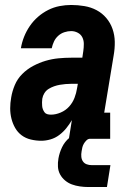

<svg xmlns="http://www.w3.org/2000/svg" viewBox="-20 -558 540 772"><path d="M146 8Q125 8 104 3Q83 -2 67 -14Q51 -26 41 -43.5Q31 -61 26 -81Q21 -101 21 -122.5Q21 -144 25 -166Q29 -191 39.5 -216Q50 -241 69.5 -260.5Q89 -280 113.5 -293Q138 -306 163.5 -313.5Q189 -321 215 -323.5Q241 -326 266 -326H311L315 -353Q317 -367 317 -381.5Q317 -396 311 -408Q305 -420 292.5 -426.5Q280 -433 266 -433Q253 -433 239 -428.5Q225 -424 214 -414Q203 -404 197 -391Q191 -378 188 -364H64Q68 -388 77 -410.5Q86 -433 100 -453.5Q114 -474 133 -490.5Q152 -507 174 -518Q196 -529 219.5 -533.5Q243 -538 266 -538Q293 -538 319.5 -533.5Q346 -529 368.5 -517Q391 -505 407.5 -485.5Q424 -466 432.5 -441.5Q441 -417 441.5 -390Q442 -363 437 -335L399 -105H423V0H257L269 -75Q259 -58 246.5 -42.5Q234 -27 218 -15Q202 -3 183 2.5Q164 8 146 8Q146 8 146 8Q146 8 146 8ZM185 -97Q204 -97 224 -105.5Q244 -114 258 -129.5Q272 -145 279.5 -164.5Q287 -184 290 -204L293 -221H266Q255 -221 243.5 -220Q232 -219 220.5 -217Q209 -215 197.5 -211Q186 -207 175.5 -200.5Q165 -194 158.5 -183.5Q152 -173 150 -161Q149 -154 149 -146.5Q149 -139 149.5 -132Q150 -125 152.5 -118.5Q155 -112 159 -106.5Q163 -101 170 -99Q177 -97 185 -97ZM335 194Q318 194 301 191.5Q284 189 269 183.5Q254 178 241.5 167.5Q229 157 221.5 143Q214 129 213 112.5Q212 96 215 79Q219 56 229.5 34Q240 12 259 -4Q278 -20 301.5 -27Q325 -34 347 -34L342 0Q334 0 327.5 6.5Q321 13 317 20Q313 27 311 35Q309 43 308 51Q306 62 307 72.5Q308 83 313.5 91Q319 99 328.5 102.5Q338 106 349 106H424L410 194Z"/></svg>

Font: Iosevka Curly Slab XBdObl
Style: Regular
Weight: 800
Italic angle: -9°
Monospace: yes
Designer: Belleve Invis
Foundry: Belleve Invis
Version: Version 11.1.0; ttfautohint (v1.8.3)